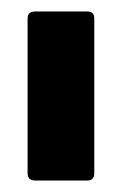

<svg xmlns="http://www.w3.org/2000/svg" viewBox="-20 -703 213 334"><path d="M41 -389Q28 -389 28 -402V-671Q28 -683 41 -683H132Q144 -683 144 -671V-402Q144 -389 132 -389Z"/></svg>

Font: Sofia Sans Extra Condensed ExtraBold
Style: Regular
Weight: 800
Designer: Botio Nikoltchev, Ani Petrova
Foundry: lettersoup
Version: Version 4.101; ttfautohint (v1.8.4.7-5d5b)